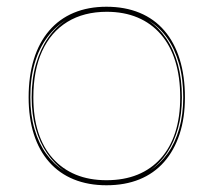

<svg xmlns="http://www.w3.org/2000/svg" viewBox="-20 -535 634 570"><path d="M296 -515Q351 -515 394.5 -497Q438 -479 468 -444Q498 -409 513.5 -359Q529 -309 529 -246Q529 -185 513 -136.5Q497 -88 467 -54Q437 -20 394 -2.5Q351 15 296 15Q242 15 199 -2.5Q156 -20 126 -54Q96 -88 80.5 -136.5Q65 -185 65 -246Q65 -309 80.5 -359Q96 -409 126 -444Q156 -479 199 -497Q242 -515 296 -515ZM297 -500Q229 -500 180 -470Q131 -440 105 -383Q79 -326 79 -246Q79 -188 93.5 -142.5Q108 -97 136.5 -65Q165 -33 205 -16.5Q245 0 296 0Q348 0 388.5 -16.5Q429 -33 457.5 -65Q486 -97 500.5 -142.5Q515 -188 515 -246Q515 -306 500.5 -353Q486 -400 457.5 -433Q429 -466 388.5 -483Q348 -500 297 -500ZM70 -246Q70 -194 82.5 -151.5Q95 -109 117.5 -78Q140 -47 171 -27Q142 -48 120 -79.5Q98 -111 86 -153Q74 -195 74 -246Q74 -301 87 -345.5Q100 -390 123 -423Q146 -456 177 -476Q145 -457 120.5 -424.5Q96 -392 83 -347.5Q70 -303 70 -246ZM524 -246Q524 -302 511.5 -346Q499 -390 476 -422.5Q453 -455 421 -474Q451 -454 473.5 -421Q496 -388 508 -344Q520 -300 520 -246Q520 -196 508.5 -154.5Q497 -113 476 -81.5Q455 -50 426 -29Q456 -49 478 -80Q500 -111 512 -153Q524 -195 524 -246Z"/></svg>

Font: Kalnia Glaze Thin Thin
Style: Regular
Weight: 250
Version: Version 1.110